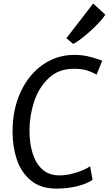

<svg xmlns="http://www.w3.org/2000/svg" viewBox="-20 -1068 621 1095"><path d="M301.4 7.6Q211.1 7.6 155.6 -39.1Q99.9 -85.6 75.8 -159Q51.6 -232.3 51.6 -316.8Q51.6 -444.7 98.2 -544.5Q144.5 -644.1 225 -699.6Q305.5 -755 403.8 -755Q429.1 -755 452.2 -752Q475.4 -749 501.7 -741.8Q528 -734.6 563.2 -722.1L531.1 -642.7Q505.7 -656.6 477.4 -666.1Q449.1 -675.6 399.3 -675.6Q313.4 -675.6 257.4 -621.8Q200.6 -568.2 174.3 -487.3Q148.1 -406.4 148.1 -322.8Q148.1 -251.9 165.9 -194.1Q183.6 -136.2 221.4 -102Q259.2 -67.8 319.4 -67.8Q351.4 -67.8 385.9 -75.9Q420.4 -84.1 449.3 -96.1Q478.3 -108.1 493.9 -119.5L507.9 -42.5Q493.3 -32.2 472.5 -23.2Q451.7 -14.2 425.4 -7.4Q399 -0.5 367.8 3.6Q336.7 7.6 301.4 7.6ZM397.1 -817.6 358.8 -850.2 511.4 -1047.8 580.6 -984.5Q573.2 -971.7 556.8 -952.9Q540.5 -934.1 519.1 -913.2Q497.7 -892.4 475.1 -873Q452.4 -853.6 431.9 -838.7Q411.4 -823.8 397.1 -817.6Z"/></svg>

Font: Merriweather Sans Variable Regular
Style: Italic
Weight: 300
Italic angle: -8°
Designer: Eben Sorkin
Foundry: Eben Sorkin
Version: Version 2.001